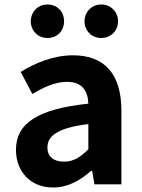

<svg xmlns="http://www.w3.org/2000/svg" viewBox="-20 -820 631 854"><path d="M520 -245V-327C520 -489 447 -574 305 -574C217 -574 137 -540 72 -500L124 -402C176 -433 226 -456 278 -456C347 -456 371 -414 373 -359C148 -335 51 -272 51 -153C51 -57 116 14 216 14C281 14 337 -17 385 -60H390L400 0H520V-163ZM287 -252C311 -259 339 -264 373 -268V-156C338 -121 307 -101 265 -101C222 -101 191 -120 191 -164C191 -190 202 -212 231 -229C245 -238 264 -246 287 -252ZM245 -778C232 -792 213 -800 191 -800C148 -800 117 -767 117 -725C117 -684 148 -651 191 -651C213 -651 232 -659 245 -673C258 -686 265 -705 265 -725C265 -746 258 -765 245 -778ZM377 -778C364 -765 356 -746 356 -725C356 -684 387 -651 430 -651C474 -651 505 -684 505 -725C505 -746 497 -765 484 -778C471 -792 452 -800 430 -800C409 -800 390 -792 377 -778Z"/></svg>

Font: GenSekiGothic2 TW B
Style: Regular
Weight: 700
Version: Version 2.100;PS 2.1;hotconv 16.6.51;makeotf.lib2.5.65220 DE